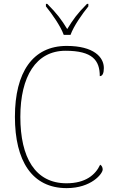

<svg xmlns="http://www.w3.org/2000/svg" viewBox="-20 -961 590 991"><path d="M309 -781H344C360 -826 405 -890 436 -928V-941H429C379 -891 357 -860 327 -811C297 -860 274 -891 224 -941H217V-928C248 -890 293 -826 309 -781ZM324 10C452 10 510 -65 510 -86C510 -96 506 -106 497 -111C473 -59 422 -15 323 -15C162 -15 85 -147 85 -358C85 -566 166 -699 318 -699C457 -699 495 -650 495 -568C509 -568 516 -583 516 -610C516 -666 464 -724 324 -724C149 -724 57 -588 57 -358C57 -131 145 10 324 10Z"/></svg>

Font: Noto Serif Sinhala Thin
Style: Regular
Weight: 100
Designer: Jelle Bosma - Monotype Design Team
Foundry: Monotype Imaging Inc.
Version: Version 2.007